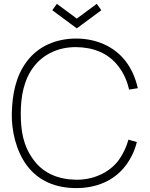

<svg xmlns="http://www.w3.org/2000/svg" viewBox="-20 -967 782 1003"><path d="M277.1 -946.9 381.2 -869.8 485.4 -946.9 509.4 -913.5 381.2 -818.8 253.1 -913.5ZM651 -237.5C640.6 -199 622.9 -162.5 600 -130.2C549 -62.5 464.6 -27.1 378.1 -28.1C288.5 -29.2 209.4 -59.4 157.3 -129.2C99 -206.3 88.5 -287.5 88.5 -375C88.5 -462.5 104.2 -551 157.3 -619.8C210.4 -688.5 292.7 -721.9 378.1 -720.8C466.7 -719.8 545.8 -690.6 600 -618.8C626 -584.4 644.8 -542.7 654.2 -499L700 -506.3C688.5 -556.2 668.8 -605.2 636.5 -646.9C577.1 -725 481.3 -765.6 378.1 -765.6C275 -765.6 181.2 -727.1 120.8 -646.9C60.4 -567.7 43.8 -468.8 41.7 -375C39.6 -287.5 62.5 -180.2 120.8 -102.1C182.3 -19.8 274 15.6 378.1 15.6C482.3 15.6 576 -21.9 636.5 -102.1C664.6 -139.6 684.4 -181.2 694.8 -225Z"/></svg>

Font: Manrope Thin
Style: Regular
Weight: 100
Width: 4
Designer: Michael Sharanda
Foundry: Michael Sharanda
Version: Version 2.000;PS 002.000;hotconv 1.0.88;makeotf.lib2.5.64775